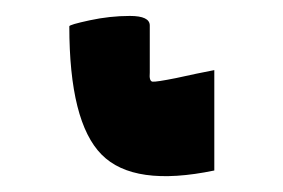

<svg xmlns="http://www.w3.org/2000/svg" viewBox="-20 -728 355 241"><path d="M249 -514Q148 -493 107.5 -534Q67 -575 67 -695Q67 -697 92.5 -702.5Q118 -708 143 -708Q168 -708 168 -696V-644Q168 -641 168 -637Q167 -626 171.5 -625.5Q176 -625 201 -630Q228 -636 249 -640Z"/></svg>

Font: OpenDyslexic
Style: Bold
Weight: 800
Designer: Abbie Gonzalez
Version: Version 0.920;hotconv 1.0.109;makeotfexe 2.5.65596